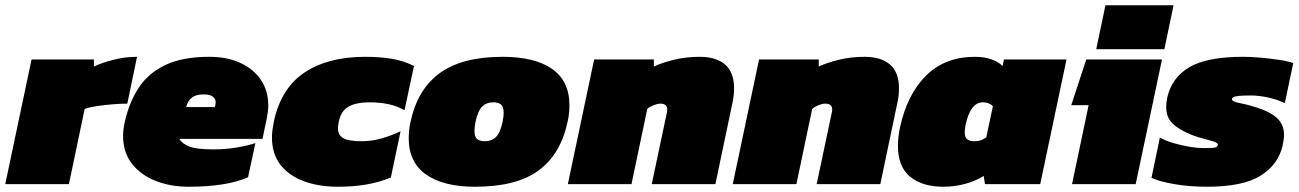

<svg xmlns="http://www.w3.org/2000/svg" viewBox="-41 -700 4938 730"><path d="M-21 0 79 -474H316V-447Q345 -461 389.5 -472.5Q434 -484 480 -484L443 -306Q418 -306 388 -303.5Q358 -301 329.5 -297Q301 -293 281 -286L221 0Z M676 10Q608 10 551.5 -12Q495 -34 461 -77Q427 -120 427 -184Q427 -208 433 -235Q450 -311 486.5 -366.5Q523 -422 588 -453Q653 -484 755 -484Q823 -484 873.5 -460.5Q924 -437 951.5 -395.5Q979 -354 979 -299Q979 -288 977.5 -276.5Q976 -265 974 -253L957 -172H641Q652 -153 680 -142.5Q708 -132 772 -132Q817 -132 860.5 -139.5Q904 -147 930 -156L902 -26Q820 10 676 10ZM667 -293H776L778 -302Q779 -305 779 -311Q779 -323 769 -332Q759 -341 733 -341Q703 -341 687.5 -328Q672 -315 667 -293Z M1244 10Q1172 10 1115.5 -10.5Q1059 -31 1026 -72.5Q993 -114 993 -178Q993 -192 995 -206.5Q997 -221 1000 -237Q1027 -364 1116.5 -424Q1206 -484 1347 -484Q1403 -484 1448.5 -476.5Q1494 -469 1533 -449L1497 -281Q1469 -297 1435.5 -304Q1402 -311 1365 -311Q1313 -311 1284 -294.5Q1255 -278 1247 -237Q1244 -222 1244 -211Q1244 -186 1264.5 -174.5Q1285 -163 1335 -163Q1372 -163 1409 -173.5Q1446 -184 1482 -201L1445 -25Q1398 -6 1349 2Q1300 10 1244 10Z M1765 10Q1645 10 1579 -36.5Q1513 -83 1513 -174Q1513 -188 1514.5 -204Q1516 -220 1520 -237Q1546 -360 1631 -422Q1716 -484 1870 -484Q1992 -484 2058 -438Q2124 -392 2124 -300Q2124 -286 2122.5 -270Q2121 -254 2117 -237Q2091 -114 2007 -52Q1923 10 1765 10ZM1802 -163Q1828 -163 1844.5 -179Q1861 -195 1870 -237Q1872 -248 1873 -256Q1874 -264 1874 -271Q1874 -294 1864 -302.5Q1854 -311 1834 -311Q1809 -311 1792.5 -295Q1776 -279 1767 -237Q1763 -218 1763 -202Q1763 -180 1773 -171.5Q1783 -163 1802 -163Z M2118 0 2218 -474H2445V-447Q2474 -461 2520.5 -472.5Q2567 -484 2619 -484Q2682 -484 2716 -454.5Q2750 -425 2750 -364Q2750 -351 2748.5 -336.5Q2747 -322 2743 -305L2679 0H2437L2495 -274Q2496 -278 2496 -284Q2496 -306 2469 -306Q2459 -306 2444 -300Q2429 -294 2420 -286L2360 0Z M2745 0 2845 -474H3072V-447Q3101 -461 3147.5 -472.5Q3194 -484 3246 -484Q3309 -484 3343 -454.5Q3377 -425 3377 -364Q3377 -351 3375.5 -336.5Q3374 -322 3370 -305L3306 0H3064L3122 -274Q3123 -278 3123 -284Q3123 -306 3096 -306Q3086 -306 3071 -300Q3056 -294 3047 -286L2987 0Z M3545 10Q3466 10 3419.5 -28Q3373 -66 3373 -146Q3373 -162 3375 -179.5Q3377 -197 3381 -216Q3408 -341 3480 -412.5Q3552 -484 3666 -484Q3703 -484 3729.5 -474Q3756 -464 3771 -449L3776 -474H4014L3914 0H3704L3699 -31Q3669 -12 3629 -1Q3589 10 3545 10ZM3664 -163Q3678 -163 3689 -167Q3700 -171 3709 -178L3734 -296Q3720 -311 3696 -311Q3648 -311 3630 -224Q3627 -208 3627 -197Q3627 -176 3637.5 -169.5Q3648 -163 3664 -163Z M4127 -513 4162 -680H4421L4386 -513ZM4035 0 4098 -300H4032L4089 -474H4377L4277 0Z M4549 10Q4481 10 4423.5 0Q4366 -10 4337 -24L4369 -177Q4390 -165 4420.5 -156Q4451 -147 4481.5 -142Q4512 -137 4533 -137Q4556 -137 4571.5 -138Q4587 -139 4589 -148Q4591 -156 4576 -161Q4561 -166 4537.5 -172Q4514 -178 4490 -187Q4441 -207 4417 -230.5Q4393 -254 4393 -293Q4393 -301 4394 -310Q4395 -319 4397 -329Q4414 -405 4481 -444.5Q4548 -484 4686 -484Q4718 -484 4755 -480.5Q4792 -477 4825 -472Q4858 -467 4876 -460L4844 -308Q4815 -322 4779.5 -329.5Q4744 -337 4716 -337Q4702 -337 4685.5 -336.5Q4669 -336 4657 -333.5Q4645 -331 4643 -324Q4642 -314 4671 -308.5Q4700 -303 4735 -292Q4791 -274 4816 -249.5Q4841 -225 4841 -187Q4841 -178 4839.5 -168.5Q4838 -159 4836 -148Q4820 -75 4752.5 -32.5Q4685 10 4549 10Z"/></svg>

Font: Kanit Black
Style: Italic
Weight: 900
Italic angle: -12°
Designer: Katatrad Team
Foundry: CadsonDemak
Version: Version 2.000; ttfautohint (v1.8.3)